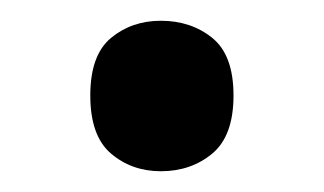

<svg xmlns="http://www.w3.org/2000/svg" viewBox="-20 -151 312 185"><path d="M67 -59Q67 -98 87 -114.5Q107 -131 135 -131Q164 -131 184.5 -114.5Q205 -98 205 -59Q205 -20 184.5 -3Q164 14 135 14Q107 14 87 -3Q67 -20 67 -59Z"/></svg>

Font: Noto Sans Lao Looped UI Medium
Style: Regular
Weight: 500
Designer: Mark Frömberg, Ben Mitchell
Foundry: The Fontpad Ltd
Version: Version 1.001